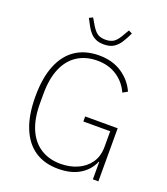

<svg xmlns="http://www.w3.org/2000/svg" viewBox="-163 -1024 999 1149"><g transform="rotate(20 336.5 -449.5)"><path d="M560 0V-111H557Q533 -54 478.5 -21Q424 12 342 12Q255 12 194 -28.5Q133 -69 100 -149.5Q67 -230 67 -349Q67 -468 100 -548.5Q133 -629 194.5 -669.5Q256 -710 344 -710Q428 -710 488.5 -670Q549 -630 578 -565L548 -548Q521 -608 468 -642.5Q415 -677 344 -677Q271 -677 217.5 -643Q164 -609 135.5 -542.5Q107 -476 107 -379V-320Q107 -223 135.5 -156.5Q164 -90 218 -55.5Q272 -21 345 -21Q403 -21 451.5 -42Q500 -63 529.5 -104.5Q559 -146 559 -208V-306H388V-338H595V0ZM344 -781Q315 -781 294.5 -790Q274 -799 259 -815Q244 -831 232 -853Q220 -875 207 -900L230 -911L247 -882Q270 -841 290 -826Q310 -811 344 -811Q378 -811 398.5 -826Q419 -841 441 -882L458 -911L481 -900Q465 -866 448 -839Q431 -812 407 -796.5Q383 -781 344 -781Z"/></g></svg>

Font: IBM Plex Sans ExtraLight
Style: Regular
Weight: 250
Designer: Mike Abbink, Paul van der Laan, Pieter van Rosmalen
Foundry: Bold Monday
Version: Version 3.201